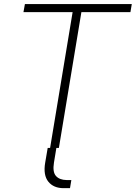

<svg xmlns="http://www.w3.org/2000/svg" viewBox="-20 -748 686 971"><path d="M265.1 0 252.9 74.2Q245.1 121.6 262.9 141.8Q280.8 162.1 317.4 162.6H340.8L334 203.6H301.8Q251 203.6 224.4 170.7Q197.8 137.7 208.5 74.7L221.2 0H233.4L347.2 -686.5H98.6L106 -727.5H646.5L639.6 -686.5H391.6L277.8 0Z"/></svg>

Font: Inter Display ExtraLight
Style: Italic
Weight: 200
Italic angle: -9.39999°
Designer: Rasmus Andersson
Foundry: rsms
Version: Version 4.000;git-a52131595